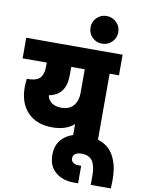

<svg xmlns="http://www.w3.org/2000/svg" viewBox="-147 -1116 1158 1552"><g transform="rotate(10 432.5 -340.0)"><path d="M366 -232Q431 -232 465 -272Q499 -312 499 -375V-571H388V-502Q388 -340 250 -314Q254 -279 284.5 -255.5Q315 -232 366 -232ZM-11 -571V-740H780V-571H703V0H499V-121Q433 -63 321 -63Q191 -63 118.5 -139Q46 -215 46 -345Q46 -374 51 -414H59Q100 -414 127 -424Q154 -434 166 -453Q178 -472 182.5 -492Q187 -512 187 -540V-571Z M569 346Q480 346 420.5 297Q361 248 361 154Q361 60 426 7.5Q491 -45 595 -45Q663 -45 714.5 -25.5Q766 -6 796 24Q826 54 844.5 97Q863 140 869.5 181.5Q876 223 876 270Q876 295 874 341H709V264Q709 184 682 144.5Q655 105 591 105Q564 105 543.5 117Q523 129 523 155Q523 179 540.5 190.5Q558 202 583 202H606V346Z M599 -799Q552 -799 519 -832Q486 -865 486 -912Q486 -960 519 -993Q552 -1026 599 -1026Q647 -1026 680.5 -993Q714 -960 714 -912Q714 -865 680.5 -832Q647 -799 599 -799Z"/></g></svg>

Font: Poppins Black
Style: Regular
Weight: 900
Designer: Ninad Kale (Devanagari), Jonny Pinhorn (Latin)
Foundry: Indian Type Foundry
Version: Version 3.200;PS 1.000;hotconv 16.6.54;makeotf.lib2.5.65590